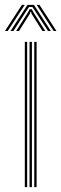

<svg xmlns="http://www.w3.org/2000/svg" viewBox="-42 -773 253 793"><path d="M99.5 0V-600H109.2V0ZM60.5 0V-600H70.2V0ZM80 0V-600H89.8V0ZM-21.5 -645 48.5 -752.8H60.2L-10 -645ZM1.5 -645 71.5 -752.8H98.2L168 -645H156.2L103 -727.5L91.8 -744H78L66.5 -727.2L13.5 -645ZM24.8 -645 73 -721 80.5 -735H89.2L96.8 -721L145 -645H133.2L88.8 -715.5L86 -724.2H83.8L81 -715.5L36.5 -645ZM179.5 -645 109.5 -752.8H121L191.2 -645Z"/></svg>

Font: Big Shoulders Inline Text Thin ExtraLight
Style: Regular
Weight: 250
Version: Version 2.002